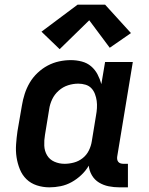

<svg xmlns="http://www.w3.org/2000/svg" viewBox="-20 -796 640 824"><path d="M192 8Q164 8 138 -0.5Q112 -9 93.5 -27Q75 -45 65 -70Q55 -95 51 -121.5Q47 -148 49 -176.5Q51 -205 55 -233L74 -343Q78 -368 86 -393Q94 -418 107.5 -441Q121 -464 141 -483Q161 -502 184.5 -514.5Q208 -527 233.5 -532.5Q259 -538 284 -538Q308 -538 331 -532Q354 -526 371 -511.5Q388 -497 398.5 -477Q409 -457 415 -435L431 -530H550L483 -124Q482 -118 483 -112Q484 -106 487.5 -101.5Q491 -97 497 -95Q503 -93 510 -93H529V8H493Q469 8 446.5 3.5Q424 -1 405 -12.5Q386 -24 374.5 -43.5Q363 -63 361 -85Q348 -63 329 -45Q310 -27 287.5 -14.5Q265 -2 240.5 3Q216 8 192 8ZM257 -93Q277 -93 297.5 -98.5Q318 -104 335 -117.5Q352 -131 361.5 -150.5Q371 -170 374 -190L392 -300Q395 -316 396 -332Q397 -348 395 -363Q393 -378 387.5 -392.5Q382 -407 372 -417.5Q362 -428 347 -432.5Q332 -437 316 -437Q294 -437 272 -430Q250 -423 232 -407Q214 -391 204 -370Q194 -349 191 -327L173 -217Q169 -194 170 -171Q171 -148 182 -129.5Q193 -111 213.5 -102Q234 -93 257 -93ZM236 -585 158 -660 313 -776H431L542 -654L451 -591L363 -709Z"/></svg>

Font: Iosevka Curly Extended
Style: Bold Italic
Weight: 700
Width: 7
Italic angle: -9°
Monospace: yes
Designer: Belleve Invis
Foundry: Belleve Invis
Version: Version 11.1.0; ttfautohint (v1.8.3)